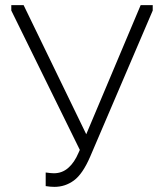

<svg xmlns="http://www.w3.org/2000/svg" viewBox="-20 -720 640 748"><path d="M192 8Q176 8 158 5V-48Q179 -45 190 -45Q222 -45 246 -66Q270 -87 286 -125L291 -136L24 -679V-700H72L316 -197L528 -700H575V-679L331 -109Q302 -42 268 -17Q234 8 192 8Z"/></svg>

Font: Tilda Sans Light
Style: Regular
Weight: 300
Designer: ParaType Ltd
Foundry: ParaType Ltd
Version: Version 1.009